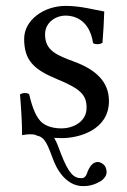

<svg xmlns="http://www.w3.org/2000/svg" viewBox="-20 -459 430 652"><path d="M48 -138C52 -89 55 -42 55 0C65 -2 75 -3 80 -3C87 -3 93 -3 100 -1C101.1 -0.7 102.1 -0.5 103.2 -0.2L103 1C135 6 142 35 163 89C184 140 219 173 262 173C286 173 304 167 324 155C335 147 342 136 342 126C342 119 340 109 335 103C330 97 320 91 313 91C306 91 297 94 292 100C285 107 279 118 275 131C271 141 266 146 256 146C232 146 214 133 187 63C179.6 45.2 174.4 26.4 164 9.2C172.4 9.7 181.4 10 191 10C247 10 350 -17 350 -116C350 -184.3 301 -224 233 -249.2C172.8 -271.5 133 -287 133 -342C133 -383 169 -406 203 -406C225 -406 283 -398 296 -313C302 -307 322 -308 328 -314C331 -350 333 -387 334 -420C303 -425 255 -439 203 -439C129 -439 62 -391 62 -327C62 -254 95 -223 172 -191C255 -157 274 -136 274 -93C274 -44 226 -23 189 -23C150 -23 128.3 -36.3 118 -47C96 -70 85 -114 79 -139C73 -145 54 -144 48 -138Z"/></svg>

Font: Libertinus Math
Style: Regular
Weight: 400
Designer: Philipp H. Poll
Foundry: Khaled Hosny
Version: Version 6.2